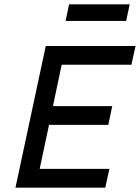

<svg xmlns="http://www.w3.org/2000/svg" viewBox="-20 -861 642 881"><path d="M51 0 190 -650H602L583 -564H263L223 -374H495L477 -288H205L162 -86H482L463 0ZM281 -765 297 -841H575L559 -765Z"/></svg>

Font: Sometype Mono Medium
Style: Italic
Weight: 500
Italic angle: -12°
Monospace: yes
Designer: Ryoichi Tsunekawa
Foundry: Dharma Type
Version: Version 1.000; ttfautohint (v1.8.3)